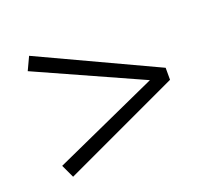

<svg xmlns="http://www.w3.org/2000/svg" viewBox="-83 -554 716 646"><g transform="rotate(-20 275.0 -230.5)"><path d="M495 -252V-209L77 -14L55 -61L431 -231L55 -400L77 -447Z"/></g></svg>

Font: Ysabeau
Style: Regular
Weight: 400
Designer: Christian Thalmann (Catharsis Fonts)
Version: Version 0.003